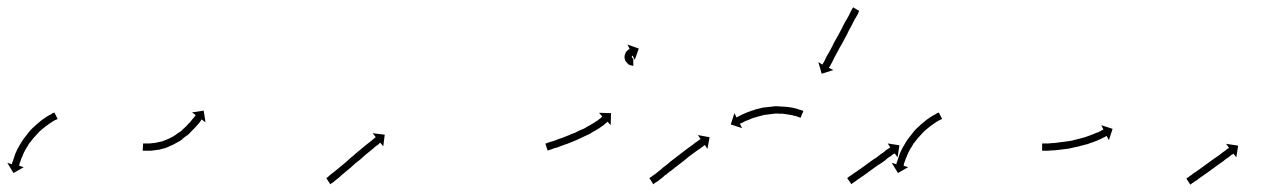

<svg xmlns="http://www.w3.org/2000/svg" viewBox="-31 -570 3514 526"><path d="M125 -243Q125 -243 125 -243Q125 -243 125 -243Q125 -243 125 -243Q125 -243 125 -243Q123 -242 120 -241Q120 -241 120 -241Q120 -241 120 -241Q120 -241 120 -241Q120 -241 120 -241Q117 -239 113 -237Q113 -237 113 -237Q113 -237 113 -237Q113 -237 113 -237Q113 -237 113 -237Q109 -234 104 -231Q104 -231 104 -231Q104 -231 104 -231Q104 -231 104 -231Q104 -231 104 -231Q99 -227 93 -223Q93 -223 93 -223Q93 -223 93 -223Q93 -223 93 -223Q93 -223 93 -223Q88 -219 82 -214Q82 -214 82 -214Q82 -214 82 -214Q82 -214 82 -214Q82 -214 82 -214Q76 -209 71 -203Q71 -203 71 -203Q71 -203 71 -203Q71 -203 71 -203Q71 -203 71 -203Q65 -197 60 -191Q60 -191 60 -191Q60 -191 60 -191Q60 -191 60 -191Q60 -191 60 -191Q55 -185 50 -178Q50 -178 50 -178.5Q50 -179 50 -179Q50 -179 50 -179Q50 -179 50 -179Q46 -172 42 -165Q42 -165 42 -165Q42 -165 42 -166Q42 -166 42 -166Q42 -166 42 -166Q38 -159 35 -153Q35 -153 35 -153Q35 -153 35 -153Q35 -153 35 -153Q35 -153 35 -153Q32 -147 30 -141Q30 -141 30 -141Q30 -141 30 -141Q30 -141 30 -141Q30 -141 30 -141Q27 -136 26 -131Q26 -131 26 -131Q26 -131 26 -131Q26 -131 26 -131Q26 -131 26 -131Q24 -126 23 -123Q23 -123 23 -123Q23 -123 23 -123Q23 -123 23 -123Q23 -123 23 -123Q22 -120 22 -117Q22 -117 22 -117Q22 -117 22 -117Q22 -117 22 -117Q22 -117 22 -117Q21 -116 21 -116L34 -112L6 -96L-11 -124L2 -120Q2 -121 2 -122Q2 -122 2 -122Q2 -122 2 -123Q2 -123 2 -123Q2 -123 2 -123Q3 -125 4 -128Q4 -128 4 -128Q4 -128 4 -128Q4 -128 4 -128Q4 -128 4 -128Q5 -132 7 -137Q7 -137 7 -137Q7 -137 7 -137Q7 -137 7 -137Q7 -137 7 -137Q9 -143 11 -149Q11 -149 11 -149Q11 -149 11 -149Q11 -149 11 -149Q11 -149 11 -149Q14 -155 17 -162Q17 -162 17 -162Q17 -162 17 -162Q17 -162 17 -162Q17 -162 17 -162Q21 -169 25 -176Q25 -176 25 -176Q25 -176 25 -176Q25 -176 25 -176Q25 -176 25 -176Q29 -183 34 -190Q34 -190 34 -190Q34 -190 34 -190Q34 -190 34 -190Q34 -190 34 -190Q39 -197 45 -204Q45 -204 45 -204Q45 -204 45 -204Q45 -204 45 -204Q45 -204 45 -204Q50 -211 56 -217Q56 -217 56 -217Q56 -217 56 -217Q56 -217 56 -217Q56 -217 56 -217Q62 -223 69 -229Q69 -229 69 -229Q69 -229 69 -229Q69 -229 69 -229Q69 -229 69 -229Q75 -234 81 -239Q81 -239 81 -239Q81 -239 81 -239Q81 -239 81 -239Q81 -239 81 -239Q87 -244 92 -247Q92 -247 92.5 -247Q93 -247 93 -247Q93 -247 93 -247.5Q93 -248 93 -248Q98 -251 103 -254Q103 -254 103 -254Q103 -254 103 -254Q103 -254 103 -254Q103 -254 103 -254Q107 -256 111 -258Q111 -258 111 -258.5Q111 -259 111 -259Q111 -259 111 -259Q111 -259 111 -259Q114 -260 116 -261Q116 -261 116.5 -261Q117 -261 117 -261Q117 -261 117 -261Q117 -261 117 -261Q118 -262 118 -262L127 -244Q126 -244 125 -243Z M363 -177Q363 -177 363 -177Q363 -177 363 -177Q363 -177 363 -177Q363 -177 363 -177Q365 -177 369 -177Q369 -177 369 -177Q369 -177 369 -177Q369 -177 369 -177Q369 -177 369 -177Q373 -177 377 -177Q377 -177 377 -177Q377 -177 377 -177Q377 -177 377 -177Q377 -177 377 -177Q382 -177 388 -178Q388 -178 388 -178Q388 -178 388 -178Q388 -178 388 -178Q388 -178 388 -178Q394 -178 401 -180Q401 -180 401 -180Q401 -180 401 -180Q401 -180 400.5 -180Q400 -180 400 -180Q407 -181 415 -183Q415 -183 415 -183Q415 -183 414 -183Q414 -183 414 -183Q414 -183 414 -183Q422 -186 429 -189Q429 -189 429 -189Q429 -189 429 -189Q429 -189 429 -189Q429 -189 429 -189Q436 -192 443 -196Q443 -196 443 -196Q443 -196 443 -196Q443 -196 443 -196Q443 -196 443 -196Q450 -200 456 -205Q456 -205 456 -205Q456 -205 456 -205Q456 -205 456 -205Q456 -205 456 -205Q463 -209 469 -214Q469 -214 469 -214Q469 -214 468 -214Q468 -214 468 -214Q468 -214 468 -214Q474 -219 479 -224Q479 -224 479 -224Q479 -224 479 -224Q479 -224 479 -224Q479 -224 479 -224Q484 -229 488 -234Q488 -234 488 -234Q488 -234 488 -234Q488 -234 488 -233.5Q488 -233 488 -233Q492 -238 495 -242Q495 -242 495 -242Q495 -242 495 -242Q495 -242 495 -242Q495 -242 495 -242Q498 -245 501 -249Q501 -249 501 -249Q501 -249 501 -249Q501 -249 501 -249Q501 -249 501 -249Q503 -251 504 -253Q505 -254 505 -255L495 -262L527 -267L532 -235L521 -243Q521 -242 520 -241Q519 -239 517 -236Q517 -236 517 -236Q517 -236 517 -236Q517 -236 517 -236Q517 -236 517 -236Q514 -233 511 -229Q511 -229 511 -229Q511 -229 511 -229Q511 -229 511 -229Q511 -229 511 -229Q507 -225 503 -220Q503 -220 503 -220Q503 -220 503 -220Q503 -220 503 -220Q503 -220 503 -220Q498 -215 493 -210Q493 -210 493 -210Q493 -210 493 -210Q493 -210 493 -210Q493 -210 493 -210Q488 -204 482 -199Q482 -199 481.5 -199Q481 -199 481 -199Q481 -199 481 -199Q481 -199 481 -199Q475 -194 468 -189Q468 -189 468 -189Q468 -189 468 -189Q468 -188 468 -188Q468 -188 468 -188Q461 -183 453 -179Q453 -179 453 -179Q453 -179 453 -179Q453 -179 453 -179Q453 -179 453 -179Q445 -174 437 -171Q437 -171 437 -171Q437 -171 437 -171Q437 -171 437 -171Q437 -171 437 -171Q429 -167 421 -164Q421 -164 421 -164Q421 -164 421 -164Q420 -164 420 -164Q420 -164 420 -164Q413 -162 405 -160Q405 -160 405 -160Q405 -160 405 -160Q405 -160 405 -160Q405 -160 405 -160Q397 -159 390 -158Q390 -158 390 -158Q390 -158 390 -158Q390 -158 390 -158Q390 -158 390 -158Q384 -157 378 -157Q378 -157 378 -157Q378 -157 378 -157Q378 -157 378 -157Q378 -157 378 -157Q373 -157 369 -157Q369 -157 369 -157Q369 -157 369 -157Q369 -157 369 -157Q369 -157 369 -157Q365 -157 363 -157Q363 -157 363 -157Q363 -157 363 -157Q363 -157 363 -157Q363 -157 363 -157Q361 -157 360 -157L361 -177Q362 -177 363 -177Z M864 -83Q864 -83 864 -83Q864 -83 864 -83Q864 -83 864 -83Q864 -83 864 -83Q866 -84 869 -86Q869 -86 869 -86Q869 -86 869 -86Q869 -86 868.5 -86Q868 -86 868 -86Q871 -89 875 -92Q875 -92 875 -92Q875 -92 875 -92Q875 -92 875 -92Q875 -92 875 -92Q879 -95 884 -99Q889 -103 894 -107Q900 -112 906 -117Q911 -121 918 -127Q926 -134 930 -138Q937 -143 943 -149Q949 -154 955 -159Q961 -164 967 -169Q972 -173 977 -177Q982 -181 986 -184Q989 -187 993 -190Q995 -192 997 -193Q998 -194 998 -195L990 -205L1023 -201L1019 -169L1011 -179Q1010 -178 1009 -178Q1008 -176 1005 -174Q1002 -172 998 -169Q994 -165 990 -162Q985 -158 979 -153Q974 -149 968 -144Q962 -139 956 -133Q950 -128 943 -123Q940 -120 937 -117.5Q934 -115 931 -112Q924 -106 919 -102Q912 -96 907 -92Q902 -87 897 -83Q892 -79 888 -76Q888 -76 888 -76Q888 -76 888 -76Q888 -76 888 -76Q888 -76 888 -76Q884 -73 881 -70Q881 -70 881 -70Q881 -70 881 -70Q881 -70 881 -70Q881 -70 881 -70Q878 -68 876 -67Q876 -67 876 -67Q876 -67 876 -67Q876 -67 876 -67Q876 -67 876 -67Q875 -66 874 -65L863 -82Q863 -82 864 -83Z M1465 -177Q1467 -178 1470 -179Q1474 -180 1479 -182Q1484 -183 1489 -185Q1489 -185 1489 -185Q1489 -185 1489 -185Q1489 -185 1489 -185Q1489 -185 1489 -185Q1495 -187 1502 -190Q1502 -190 1502 -190Q1502 -190 1502 -190Q1502 -190 1502 -190Q1502 -190 1502 -190Q1509 -192 1516 -195Q1516 -195 1516 -195Q1516 -195 1516 -195Q1516 -195 1516 -195Q1516 -195 1516 -195Q1523 -198 1531 -201Q1531 -201 1531 -201Q1531 -201 1531 -201Q1530 -201 1530 -201Q1530 -201 1530 -201Q1538 -204 1546 -207Q1546 -207 1546 -207Q1546 -207 1546 -207Q1546 -207 1546 -207Q1546 -207 1546 -207Q1553 -211 1560 -214Q1560 -214 1560 -214Q1560 -214 1560 -214Q1560 -214 1560 -214Q1560 -214 1560 -214Q1568 -217 1575 -221Q1575 -221 1575 -221Q1575 -221 1575 -221Q1574 -221 1574 -221Q1574 -221 1574 -221Q1581 -225 1587 -228Q1587 -228 1587 -228Q1587 -228 1587 -228Q1587 -228 1587 -228Q1587 -228 1587 -228Q1593 -232 1599 -235Q1599 -235 1599 -235Q1599 -235 1598 -235Q1598 -235 1598 -235Q1598 -235 1598 -235Q1603 -238 1608 -241Q1608 -241 1608 -241Q1608 -241 1607 -241Q1607 -241 1607 -241Q1607 -241 1607 -241Q1611 -244 1614 -246Q1614 -246 1614 -246Q1614 -246 1614 -246Q1614 -246 1614 -246Q1614 -246 1614 -246Q1616 -248 1618 -250Q1618 -250 1618 -250Q1618 -250 1618 -250Q1618 -250 1618 -250Q1618 -250 1618 -250Q1619 -251 1619 -251L1610 -261L1643 -260L1642 -227L1633 -237Q1633 -236 1632 -235Q1632 -235 1632 -235Q1632 -235 1632 -235Q1632 -235 1632 -235Q1632 -235 1632 -235Q1630 -233 1627 -231Q1627 -231 1627 -231Q1627 -231 1627 -231Q1627 -231 1627 -231Q1627 -231 1627 -231Q1624 -228 1620 -225Q1620 -225 1619.5 -225Q1619 -225 1619 -225Q1619 -225 1619 -225Q1619 -225 1619 -225Q1615 -222 1610 -218Q1610 -218 1609.5 -218Q1609 -218 1609 -218Q1609 -218 1609 -218Q1609 -218 1609 -218Q1604 -215 1598 -211Q1598 -211 1597.5 -211Q1597 -211 1597 -211Q1597 -211 1597 -211Q1597 -211 1597 -211Q1591 -207 1584 -203Q1584 -203 1584 -203Q1584 -203 1584 -203Q1584 -203 1584 -203Q1584 -203 1584 -203Q1577 -200 1569 -196Q1569 -196 1569 -196Q1569 -196 1569 -196Q1569 -196 1569 -196Q1569 -196 1569 -196Q1561 -192 1554 -189Q1554 -189 1554 -189Q1554 -189 1554 -189Q1554 -189 1554 -189Q1554 -189 1554 -189Q1546 -185 1538 -182Q1538 -182 1538 -182Q1538 -182 1538 -182Q1538 -182 1538 -182Q1538 -182 1538 -182Q1530 -179 1523 -176Q1523 -176 1523 -176Q1523 -176 1523 -176Q1523 -176 1523 -176Q1523 -176 1523 -176Q1516 -174 1509 -171Q1509 -171 1509 -171Q1509 -171 1509 -171Q1509 -171 1509 -171Q1509 -171 1509 -171Q1502 -169 1496 -166Q1496 -166 1496 -166Q1496 -166 1496 -166Q1496 -166 1496 -166Q1496 -166 1496 -166Q1490 -165 1485 -163Q1480 -161 1477 -160Q1473 -159 1471 -158Q1470 -158 1469 -158L1463 -177Q1464 -177 1465 -177ZM1703 -390Q1703 -390 1703 -390Q1703 -390 1703 -390Q1703 -390 1703 -390Q1703 -390 1703 -390Q1702 -390 1701 -390Q1701 -390 1701 -390Q1701 -390 1701 -390Q1701 -390 1701 -390Q1701 -390 1701 -390Q1700 -390 1698 -391Q1698 -391 1698 -391Q1698 -391 1698 -391Q1698 -391 1698 -391Q1698 -391 1698 -391Q1696 -391 1694 -392Q1694 -392 1694 -392Q1694 -392 1694 -392Q1694 -392 1694 -392Q1694 -392 1694 -392Q1692 -393 1690 -394Q1690 -394 1690 -394Q1690 -394 1690 -395Q1690 -395 1690 -395Q1690 -395 1690 -395Q1688 -396 1686 -398Q1686 -398 1686 -398Q1686 -398 1686 -398Q1686 -398 1686 -398.5Q1686 -399 1686 -399Q1684 -400 1683 -403Q1683 -403 1683 -403Q1683 -403 1683 -403Q1683 -403 1682.5 -403Q1682 -403 1682 -403Q1681 -406 1681 -408Q1681 -408 1681 -408.5Q1681 -409 1681 -409Q1681 -409 1680.5 -409Q1680 -409 1680 -409Q1680 -412 1680 -414Q1680 -414 1680 -414.5Q1680 -415 1680 -415Q1680 -415 1680 -415Q1680 -415 1680 -415Q1680 -418 1681 -420Q1681 -420 1681 -420Q1681 -420 1681 -420Q1681 -421 1681 -421Q1681 -421 1681 -421Q1682 -423 1683 -425Q1683 -425 1683 -425Q1683 -425 1683 -426Q1683 -426 1683 -426Q1683 -426 1683 -426Q1684 -428 1685 -429Q1685 -429 1685.5 -429Q1686 -429 1686 -430Q1686 -430 1686 -430Q1686 -430 1686 -430Q1687 -431 1688 -432Q1688 -432 1688.5 -432Q1689 -432 1689 -432Q1689 -433 1689 -433Q1689 -433 1689 -433Q1690 -434 1691 -434Q1691 -434 1691 -434Q1691 -434 1691 -434Q1691 -434 1691 -434Q1691 -434 1691 -434Q1692 -435 1693 -435Q1693 -435 1693 -435Q1693 -435 1693 -435Q1693 -435 1693 -435Q1693 -435 1693 -435Q1693 -436 1694 -436L1688 -448L1719 -437L1708 -406L1702 -418Q1702 -418 1702 -418Q1702 -418 1702 -418Q1702 -418 1702 -418Q1702 -418 1702 -418Q1702 -418 1702 -418Q1702 -418 1702 -417Q1702 -417 1702 -417Q1702 -417 1702 -417Q1702 -417 1702 -417.5Q1702 -418 1702 -418Q1702 -417 1701 -417Q1701 -417 1701 -417Q1701 -417 1701 -417Q1701 -417 1701.5 -417Q1702 -417 1702 -417Q1701 -417 1701 -416Q1701 -416 1701 -416.5Q1701 -417 1701 -417Q1701 -417 1701 -417Q1701 -417 1701 -417Q1701 -416 1700 -416Q1700 -416 1700 -416Q1700 -416 1700 -416Q1701 -416 1701 -416Q1701 -416 1701 -416Q1700 -416 1700 -415Q1700 -415 1700 -415Q1700 -415 1700 -415Q1700 -415 1700 -415.5Q1700 -416 1700 -416Q1700 -415 1700 -414Q1700 -414 1700 -414Q1700 -414 1700 -414Q1700 -414 1700 -414.5Q1700 -415 1700 -415Q1700 -414 1700 -413Q1700 -413 1700 -413Q1700 -413 1700 -413Q1700 -413 1700 -413Q1700 -413 1700 -413Q1700 -413 1701 -412Q1701 -412 1700.5 -412Q1700 -412 1700 -412Q1700 -412 1700 -412.5Q1700 -413 1700 -413Q1701 -412 1701 -411Q1701 -411 1701 -411Q1701 -411 1701 -411Q1701 -411 1701 -411.5Q1701 -412 1701 -412Q1701 -411 1702 -411Q1702 -411 1702 -411Q1702 -411 1702 -411Q1702 -411 1701.5 -411Q1701 -411 1701 -411Q1702 -411 1703 -410Q1703 -410 1702.5 -410Q1702 -410 1702 -410Q1702 -410 1702 -410Q1702 -410 1702 -410Q1703 -410 1703 -410Q1703 -410 1703 -410Q1703 -410 1703 -410Q1703 -410 1703 -410Q1703 -410 1703 -410Q1703 -410 1704 -410Q1704 -410 1704 -410Q1704 -410 1703 -410Q1703 -410 1703 -410Q1703 -410 1703 -410Q1704 -410 1704 -410Q1704 -410 1704 -410Q1704 -410 1704 -410Q1704 -410 1704 -410Q1704 -410 1704 -410Q1704 -410 1704 -410V-390Q1704 -390 1703 -390Z M1749 -83Q1751 -84 1754 -86Q1754 -86 1754 -86Q1754 -86 1754 -86Q1754 -86 1754 -86Q1754 -86 1754 -86Q1757 -89 1761 -91Q1761 -91 1761 -91Q1761 -91 1761 -91Q1761 -91 1761 -91Q1761 -91 1761 -91Q1765 -94 1770 -98Q1775 -102 1780 -106Q1785 -111 1792 -116Q1795 -118 1798 -120.5Q1801 -123 1804 -126Q1811 -131 1817 -136Q1824 -141 1830 -146Q1837 -151 1843 -156Q1849 -161 1855 -165Q1861 -169 1866 -173Q1871 -177 1875 -180Q1879 -182 1882 -185Q1885 -187 1887 -188Q1888 -189 1888 -189L1881 -200L1913 -194L1907 -162L1900 -173Q1899 -172 1898 -171V-172Q1896 -170 1894 -168Q1890 -166 1887 -163Q1882 -160 1878 -157Q1872 -153 1867 -149Q1861 -145 1855 -140Q1849 -135 1843 -130Q1836 -125 1830 -120Q1824 -115 1817 -110Q1814 -107 1810.5 -104.5Q1807 -102 1804 -100Q1798 -95 1793 -91H1792Q1787 -86 1782 -82Q1777 -79 1773 -75Q1773 -75 1773 -75Q1773 -75 1773 -75Q1773 -75 1773 -75Q1773 -75 1773 -75Q1769 -72 1765 -70Q1765 -70 1765 -70Q1765 -70 1765 -70Q1765 -70 1765 -70Q1765 -70 1765 -70Q1763 -68 1761 -67Q1760 -66 1759 -65L1748 -82Q1748 -82 1749 -83ZM2160 -248Q2160 -248 2160 -248Q2160 -248 2160 -248Q2160 -248 2160 -248Q2160 -248 2160 -248Q2158 -249 2155 -250Q2155 -250 2155 -250Q2155 -250 2155 -250Q2155 -250 2155 -250Q2155 -250 2155 -250Q2151 -251 2147 -253Q2147 -253 2147 -253Q2147 -253 2147 -253Q2147 -253 2147 -252.5Q2147 -252 2147 -252Q2142 -254 2136 -255Q2136 -255 2136 -255Q2136 -255 2136 -255Q2136 -255 2136 -255Q2136 -255 2136 -255Q2130 -256 2123 -257Q2123 -257 2123.5 -257Q2124 -257 2124 -257Q2124 -257 2124 -257Q2124 -257 2124 -257Q2117 -258 2109 -259Q2109 -259 2109 -258.5Q2109 -258 2109 -258Q2109 -258 2109 -258Q2109 -258 2109 -258Q2102 -259 2094 -259Q2094 -259 2094 -259Q2094 -259 2094 -259Q2094 -259 2094 -259Q2094 -259 2094 -259Q2086 -258 2078 -257Q2078 -257 2078 -257Q2078 -257 2078 -257Q2078 -257 2078 -257Q2078 -257 2078 -257Q2070 -256 2062 -255Q2062 -255 2062 -255Q2062 -255 2062 -255Q2062 -255 2062 -255Q2062 -255 2062 -255Q2054 -253 2047 -251Q2047 -251 2047 -251Q2047 -251 2047 -251Q2047 -251 2047 -251Q2047 -251 2047 -251Q2040 -249 2033 -247Q2033 -247 2033 -247Q2033 -247 2033 -247Q2033 -247 2033 -247Q2033 -247 2033 -247Q2027 -245 2021 -242Q2021 -242 2021 -242Q2021 -242 2021 -242Q2021 -242 2021 -242Q2021 -242 2021 -242Q2015 -240 2010 -238Q2010 -238 2010.5 -238Q2011 -238 2011 -238Q2011 -238 2011 -238Q2011 -238 2011 -238Q2006 -236 2003 -234Q2003 -234 2003 -234Q2003 -234 2003 -234Q2003 -234 2003 -234Q2003 -234 2003 -234Q2000 -233 1998 -232Q1998 -232 1998 -232Q1998 -232 1998 -232Q1998 -232 1998 -232Q1998 -232 1998 -232Q1997 -231 1996 -231L2002 -219L1971 -229L1981 -260L1987 -248Q1988 -249 1989 -249Q1989 -249 1989 -249Q1989 -249 1989 -249Q1989 -249 1989 -249Q1989 -249 1989 -249Q1991 -251 1994 -252Q1994 -252 1994 -252Q1994 -252 1994 -252Q1994 -252 1994 -252Q1994 -252 1994 -252Q1998 -254 2002 -256Q2002 -256 2002 -256Q2002 -256 2002 -256Q2002 -256 2002 -256Q2002 -256 2002 -256Q2007 -258 2013 -261Q2013 -261 2013 -261Q2013 -261 2013 -261Q2013 -261 2013 -261Q2013 -261 2013 -261Q2019 -263 2026 -266Q2026 -266 2026 -266Q2026 -266 2026 -266Q2026 -266 2026 -266Q2026 -266 2026 -266Q2034 -268 2041 -271Q2041 -271 2041 -271Q2041 -271 2041 -271Q2041 -271 2041.5 -271Q2042 -271 2042 -271Q2050 -273 2058 -275Q2058 -275 2058 -275Q2058 -275 2058 -275Q2058 -275 2058 -275Q2058 -275 2058 -275Q2067 -276 2075 -277Q2075 -277 2075 -277Q2075 -277 2075 -277Q2075 -277 2075.5 -277Q2076 -277 2076 -277Q2084 -278 2093 -279Q2093 -279 2093 -279Q2093 -279 2093 -279Q2093 -279 2093 -279Q2093 -279 2093 -279Q2102 -279 2110 -278Q2110 -278 2110 -278Q2110 -278 2110 -278Q2110 -278 2110 -278Q2110 -278 2110 -278Q2118 -278 2126 -277Q2126 -277 2126 -277Q2126 -277 2126 -277Q2126 -277 2126 -277Q2126 -277 2126 -277Q2134 -276 2140 -275Q2140 -275 2140 -275Q2140 -275 2140 -275Q2140 -275 2140 -275Q2140 -275 2140 -275Q2147 -273 2152 -272Q2152 -272 2152 -272Q2152 -272 2152 -272Q2152 -272 2152 -272Q2152 -272 2152 -272Q2157 -270 2161 -269Q2161 -269 2161 -269Q2161 -269 2161 -269Q2161 -269 2161.5 -269Q2162 -269 2162 -269Q2165 -268 2167 -267Q2167 -267 2167 -267Q2167 -267 2167 -267Q2167 -267 2167.5 -267Q2168 -267 2168 -267Q2169 -266 2170 -266L2162 -247Q2161 -248 2160 -248ZM2322 -538Q2321 -537 2320 -533Q2318 -530 2316 -526Q2313 -521 2310 -516Q2307 -510 2304 -504Q2301 -498 2297 -491Q2293 -484 2290 -477Q2286 -470 2282 -462Q2278 -454 2274 -447Q2270 -441 2266 -433Q2263 -427 2259 -420Q2256 -415 2253 -408Q2250 -403 2248 -398Q2245 -394 2244 -391Q2242 -387 2241 -386Q2240 -385 2240 -384L2252 -378L2220 -368L2211 -400L2222 -393Q2223 -395 2223 -395Q2225 -398 2226 -400Q2228 -403 2230 -408Q2232 -412 2235 -418Q2239 -424 2242 -430Q2245 -436 2249 -443Q2252 -450 2256 -457Q2260 -464 2264 -471Q2268 -479 2272 -486Q2276 -493 2279 -500Q2283 -507 2286 -513Q2290 -519 2293 -525Q2296 -530 2298 -535Q2300 -539 2302 -543Q2304 -546 2305 -548Q2305 -548 2306 -550L2323 -540Q2323 -541 2322 -538Z M2291 -83Q2293 -84 2295 -86Q2297 -87 2301 -90Q2304 -92 2308 -95Q2313 -98 2317 -101Q2322 -105 2327 -108Q2333 -112 2338 -116Q2344 -120 2349 -124Q2355 -128 2360 -132Q2366 -136 2371 -139Q2376 -143 2381 -147Q2385 -150 2390 -153Q2394 -156 2397 -159Q2400 -161 2403 -163Q2406 -165 2407 -165Q2408 -166 2408 -166L2401 -177L2433 -172L2428 -139L2420 -150Q2420 -150 2419 -149Q2417 -148 2415 -147Q2412 -144 2409 -142Q2405 -140 2401 -137Q2397 -134 2393 -130Q2388 -127 2383 -123Q2377 -119 2372 -116Q2366 -112 2361 -108Q2355 -104 2350 -100Q2344 -96 2339 -92Q2334 -88 2329 -85Q2324 -82 2320 -79Q2316 -76 2312 -73Q2309 -71 2306 -69Q2304 -68 2302 -66Q2302 -66 2301 -66L2290 -82Q2290 -82 2291 -83ZM2548 -243Q2548 -243 2548 -243Q2548 -243 2548 -243Q2548 -243 2548 -243Q2548 -243 2548 -243Q2546 -242 2543 -241Q2543 -241 2543 -241Q2543 -241 2543 -241Q2543 -241 2543 -241Q2543 -241 2543 -241Q2540 -239 2536 -237Q2536 -237 2536 -237Q2536 -237 2536 -237Q2536 -237 2536 -237Q2536 -237 2536 -237Q2532 -234 2527 -231Q2527 -231 2527 -231Q2527 -231 2527 -231Q2527 -231 2527 -231Q2527 -231 2527 -231Q2522 -227 2516 -223Q2516 -223 2516 -223Q2516 -223 2516 -223Q2516 -223 2516 -223Q2516 -223 2516 -223Q2511 -219 2505 -214Q2505 -214 2505 -214Q2505 -214 2505 -214Q2505 -214 2505 -214Q2505 -214 2505 -214Q2499 -209 2494 -203Q2494 -203 2494 -203Q2494 -203 2494 -203Q2494 -203 2494 -203Q2494 -203 2494 -203Q2488 -197 2483 -191Q2483 -191 2483 -191Q2483 -191 2483 -191Q2483 -191 2483 -191Q2483 -191 2483 -191Q2478 -185 2473 -178Q2473 -178 2473 -178.5Q2473 -179 2473 -179Q2473 -179 2473 -179Q2473 -179 2473 -179Q2469 -172 2465 -165Q2465 -165 2465 -165Q2465 -165 2465 -166Q2465 -166 2465 -166Q2465 -166 2465 -166Q2461 -159 2458 -153Q2458 -153 2458 -153Q2458 -153 2458 -153Q2458 -153 2458 -153Q2458 -153 2458 -153Q2455 -147 2453 -141Q2453 -141 2453 -141Q2453 -141 2453 -141Q2453 -141 2453 -141Q2453 -141 2453 -141Q2450 -136 2449 -131Q2449 -131 2449 -131Q2449 -131 2449 -131Q2449 -131 2449 -131Q2449 -131 2449 -131Q2447 -126 2446 -123Q2446 -123 2446 -123Q2446 -123 2446 -123Q2446 -123 2446 -123Q2446 -123 2446 -123Q2445 -120 2445 -117Q2445 -117 2445 -117Q2445 -117 2445 -117Q2445 -117 2445 -117Q2445 -117 2445 -117Q2444 -116 2444 -116L2457 -112L2429 -96L2412 -124L2425 -120Q2425 -121 2425 -122Q2425 -122 2425 -122Q2425 -122 2425 -123Q2425 -123 2425 -123Q2425 -123 2425 -123Q2426 -125 2427 -128Q2427 -128 2427 -128Q2427 -128 2427 -128Q2427 -128 2427 -128Q2427 -128 2427 -128Q2428 -132 2430 -137Q2430 -137 2430 -137Q2430 -137 2430 -137Q2430 -137 2430 -137Q2430 -137 2430 -137Q2432 -143 2434 -149Q2434 -149 2434 -149Q2434 -149 2434 -149Q2434 -149 2434 -149Q2434 -149 2434 -149Q2437 -155 2440 -162Q2440 -162 2440 -162Q2440 -162 2440 -162Q2440 -162 2440 -162Q2440 -162 2440 -162Q2444 -169 2448 -176Q2448 -176 2448 -176Q2448 -176 2448 -176Q2448 -176 2448 -176Q2448 -176 2448 -176Q2452 -183 2457 -190Q2457 -190 2457 -190Q2457 -190 2457 -190Q2457 -190 2457 -190Q2457 -190 2457 -190Q2462 -197 2468 -204Q2468 -204 2468 -204Q2468 -204 2468 -204Q2468 -204 2468 -204Q2468 -204 2468 -204Q2473 -211 2479 -217Q2479 -217 2479 -217Q2479 -217 2479 -217Q2479 -217 2479 -217Q2479 -217 2479 -217Q2485 -223 2492 -229Q2492 -229 2492 -229Q2492 -229 2492 -229Q2492 -229 2492 -229Q2492 -229 2492 -229Q2498 -234 2504 -239Q2504 -239 2504 -239Q2504 -239 2504 -239Q2504 -239 2504 -239Q2504 -239 2504 -239Q2510 -244 2515 -247Q2515 -247 2515.5 -247Q2516 -247 2516 -247Q2516 -247 2516 -247.5Q2516 -248 2516 -248Q2521 -251 2526 -254Q2526 -254 2526 -254Q2526 -254 2526 -254Q2526 -254 2526 -254Q2526 -254 2526 -254Q2530 -256 2534 -258Q2534 -258 2534 -258.5Q2534 -259 2534 -259Q2534 -259 2534 -259Q2534 -259 2534 -259Q2537 -260 2539 -261Q2539 -261 2539.5 -261Q2540 -261 2540 -261Q2540 -261 2540 -261Q2540 -261 2540 -261Q2541 -262 2541 -262L2550 -244Q2549 -244 2548 -243Z M2826 -177Q2828 -177 2832 -177Q2832 -177 2832 -177Q2832 -177 2832 -177Q2831 -177 2831 -177Q2831 -177 2831 -177Q2835 -177 2840 -177Q2840 -177 2840 -177Q2840 -177 2840 -177Q2840 -177 2840 -177Q2840 -177 2840 -177Q2845 -177 2851 -178Q2851 -178 2851 -178Q2851 -178 2851 -178Q2851 -178 2851 -178Q2851 -178 2851 -178Q2858 -178 2864 -179Q2864 -179 2864 -179Q2864 -179 2864 -179Q2864 -179 2864 -179Q2864 -179 2864 -179Q2872 -180 2879 -181Q2879 -181 2879 -181Q2879 -181 2879 -181Q2879 -181 2879 -181Q2879 -181 2879 -181Q2887 -182 2895 -183Q2895 -183 2895 -183Q2895 -183 2895 -183Q2895 -183 2895 -183Q2895 -183 2895 -183Q2903 -184 2911 -186Q2911 -186 2911 -186Q2911 -186 2911 -186Q2911 -186 2910.5 -186Q2910 -186 2910 -186Q2918 -188 2926 -190Q2926 -190 2926 -190Q2926 -190 2926 -190Q2926 -190 2926 -190Q2926 -190 2926 -190Q2934 -192 2941 -194Q2941 -194 2941 -194Q2941 -194 2941 -194Q2941 -194 2941 -194Q2941 -194 2941 -194Q2949 -197 2955 -199Q2955 -199 2955 -199Q2955 -199 2955 -199Q2955 -199 2955 -199Q2955 -199 2955 -199Q2962 -202 2968 -204Q2968 -204 2968 -204Q2968 -204 2968 -204Q2968 -204 2967.5 -204Q2967 -204 2967 -204Q2973 -206 2978 -208Q2978 -208 2978 -208Q2978 -208 2978 -208Q2978 -208 2978 -208Q2978 -208 2978 -208Q2982 -210 2986 -212Q2986 -212 2986 -212Q2986 -212 2986 -212Q2986 -212 2985.5 -212Q2985 -212 2985 -212Q2988 -213 2990 -214Q2991 -215 2992 -215L2986 -227L3017 -217L3007 -186L3001 -197Q3000 -197 2999 -197Q2997 -195 2994 -194Q2994 -194 2994 -194Q2994 -194 2994 -194Q2994 -194 2994 -194Q2994 -194 2994 -194Q2990 -192 2986 -190Q2986 -190 2986 -190Q2986 -190 2986 -190Q2986 -190 2986 -190Q2986 -190 2986 -190Q2981 -188 2975 -185Q2975 -185 2975 -185Q2975 -185 2975 -185Q2975 -185 2975 -185Q2975 -185 2975 -185Q2969 -183 2962 -180Q2962 -180 2962 -180Q2962 -180 2962 -180Q2962 -180 2962 -180Q2962 -180 2962 -180Q2955 -178 2948 -175Q2948 -175 2948 -175Q2948 -175 2947 -175Q2947 -175 2947 -175Q2947 -175 2947 -175Q2940 -173 2932 -171Q2932 -171 2932 -171Q2932 -171 2932 -171Q2931 -171 2931 -171Q2931 -171 2931 -171Q2923 -168 2915 -167Q2915 -167 2915 -167Q2915 -167 2915 -167Q2915 -167 2915 -167Q2915 -167 2915 -167Q2906 -165 2898 -163Q2898 -163 2898 -163Q2898 -163 2898 -163Q2898 -163 2898 -163Q2898 -163 2898 -163Q2890 -162 2882 -161Q2882 -161 2882 -161Q2882 -161 2882 -161Q2882 -161 2882 -161Q2882 -161 2882 -161Q2874 -160 2866 -159Q2866 -159 2866 -159Q2866 -159 2866 -159Q2866 -159 2866 -159Q2866 -159 2866 -159Q2859 -158 2853 -158Q2853 -158 2853 -158Q2853 -158 2853 -158Q2852 -158 2852 -158Q2852 -158 2852 -158Q2846 -158 2841 -157Q2841 -157 2841 -157Q2841 -157 2841 -157Q2841 -157 2841 -157Q2841 -157 2841 -157Q2836 -157 2832 -157Q2832 -157 2832 -157Q2832 -157 2832 -157Q2832 -157 2832 -157Q2832 -157 2832 -157Q2829 -157 2826 -157Q2825 -157 2824 -157V-177Q2825 -177 2826 -177Z M3220 -81Q3221 -83 3224 -84Q3226 -86 3229 -88Q3234 -91 3237 -94Q3242 -97 3246 -100Q3251 -104 3256 -107Q3261 -111 3267 -115Q3272 -119 3278 -123Q3283 -127 3289 -131Q3294 -134 3299 -138Q3304 -142 3309 -145Q3314 -149 3318 -152Q3322 -155 3325 -157Q3328 -160 3331 -162Q3333 -163 3335 -164Q3335 -165 3336 -165L3328 -176L3361 -171L3356 -139L3348 -149Q3347 -149 3347 -148Q3345 -147 3343 -146Q3340 -144 3337 -141Q3334 -139 3330 -136Q3325 -133 3321 -129Q3316 -126 3311 -122Q3306 -118 3300 -114Q3295 -110 3289 -106Q3284 -102 3278 -98Q3273 -95 3268 -91Q3263 -87 3258 -84Q3253 -81 3249 -77Q3245 -75 3241 -72Q3238 -70 3235 -68Q3233 -66 3231 -65Q3231 -65 3230 -64L3219 -81Q3219 -81 3220 -81Z"/></svg>

Font: FRB American Cursive Just Arrows Thin
Style: Italic
Weight: 100
Italic angle: -25°
Version: Version 2.0;Modular Font Editor K font №1